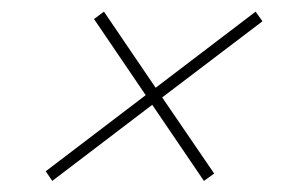

<svg xmlns="http://www.w3.org/2000/svg" viewBox="-20 -386 540 338"><path d="M60.5 -84.5 236.5 -218.5 145.5 -352.5 163 -365.5 254 -231.5 430 -365.5 442 -348.5 265.5 -214.5 357 -80.5 339 -67.5 248 -201.5 72 -67.5Z"/></svg>

Font: Newsreader 16pt ExtraLight
Style: Italic
Weight: 275
Italic angle: -17°
Designer: Hugues Gentile
Foundry: Production Type
Version: Version 1.003; ttfautohint (v1.8.3)